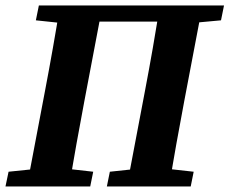

<svg xmlns="http://www.w3.org/2000/svg" viewBox="-42 -677 833 697"><path d="M-22.1 0H285.5L296.4 -53.6L163.5 -68.6H134.7L-10.9 -53.6L-22.1 0ZM55.5 0H209.2C226 -103 244.7 -207 264.4 -310.7L330.2 -657.1H176.1C159.4 -554.1 141.1 -450.1 121.4 -347.1L55.5 0ZM88.2 -603.2 230.7 -588.2 245.3 -657.1H99.1L88.2 -603.2ZM234.7 -598.6H605.2L616.8 -657.1H246.6L234.7 -598.6ZM345.9 0H650.3L661.1 -53.6L526.4 -68.6H497.4L356.8 -53.6L345.9 0ZM418.4 0H571.9C588.6 -103 607.3 -207 627 -310.7L692.9 -657.1H538.7C522 -554.1 504 -450.1 484.3 -347.1L418.4 0ZM597.3 -588.2 760.3 -603.2 771.2 -657.1H611.6L597.3 -588.2Z"/></svg>

Font: Source Serif 4 Variable
Style: Italic
Weight: 400
Italic angle: -12°
Designer: Frank Grießhammer
Foundry: Adobe Systems Incorporated
Version: Version 4.004;hotconv 1.0.116;makeotfexe 2.5.65601